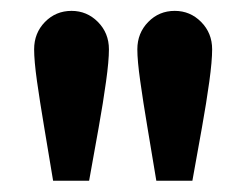

<svg xmlns="http://www.w3.org/2000/svg" viewBox="-20 -793 444 346"><path d="M75.7 -467.3Q67.4 -517.6 59.6 -564Q51.8 -610.4 46.6 -647Q41.5 -683.6 41.5 -704.1Q41.5 -733.4 61 -753.4Q80.6 -773.4 108.9 -773.4Q136.7 -773.4 156.5 -753.4Q176.3 -733.4 176.3 -704.1Q176.3 -683.1 171.1 -646Q166 -608.9 157.7 -562.5Q149.4 -516.1 140.6 -467.3ZM261.7 -467.3Q253.4 -517.6 245.6 -564Q237.8 -610.4 232.7 -647Q227.5 -683.6 227.5 -704.1Q227.5 -733.4 247.1 -753.4Q266.6 -773.4 294.9 -773.4Q322.8 -773.4 342.5 -753.4Q362.3 -733.4 362.3 -704.1Q362.3 -683.1 357.2 -646Q352.1 -608.9 343.8 -562.5Q335.4 -516.1 326.7 -467.3Z"/></svg>

Font: Reddit Sans Condensed
Style: Bold
Weight: 700
Designer: Stephen Hutchings
Foundry: Reddit
Version: Version 1.014